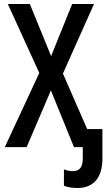

<svg xmlns="http://www.w3.org/2000/svg" viewBox="-20 -734 544 958"><path d="M366 204Q346 204 328.5 201Q311 198 299 193V111Q322 120 344 120Q368 120 380.5 105Q393 90 393 56V0H349L234 -283L113 0H4L176 -370L19 -714H129L235 -454L340 -714H449L294 -367L415 -90H491V57Q491 128 459 166Q427 204 366 204Z"/></svg>

Font: Avrile Sans Condensed Medium
Style: Regular
Weight: 500
Width: 3
Designer: Monotype Design Team
Foundry: Monotype Imaging Inc.
Version: Version 2.001;September 10, 2019;FontCreator 11.5.0.2425 64-